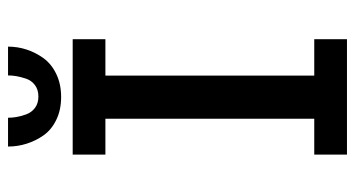

<svg xmlns="http://www.w3.org/2000/svg" viewBox="-228 -678 905 490"><g transform="rotate(-90 225.0 -432.5)"><path d="M351.5 -865Q351.5 -840.5 344 -817.5Q336.5 -794.5 321.8 -774.2Q307 -754 281.5 -741.8Q256 -729.5 223 -729.5Q190 -729.5 164.8 -741.8Q139.5 -754 125.2 -774.2Q111 -794.5 103.8 -817.5Q96.5 -840.5 96.5 -865H170Q170 -855 171.8 -844Q173.5 -833 178.5 -819Q183.5 -805 195.2 -796.2Q207 -787.5 224 -787.5Q241.5 -787.5 253.2 -796.2Q265 -805 269.8 -819.2Q274.5 -833.5 276.2 -844Q278 -854.5 278 -865ZM370.5 -616.5H277.5V-83.5H370.5V0H76V-83.5H167.5V-616.5H76V-700H370.5Z"/></g></svg>

Font: League Mono Condensed Medium
Style: Regular
Weight: 500
Width: 1
Designer: Tyler Finck
Foundry: The League of Moveable Type / Tyler Finck
Version: Version 2.210